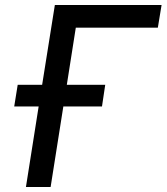

<svg xmlns="http://www.w3.org/2000/svg" viewBox="-20 -750 668 770"><path d="M84 0 135 -323H37L51 -410H149L200 -730H628L613 -639H284L248 -410H402L389 -323H234L183 0Z"/></svg>

Font: JetBrains Mono NL Medium
Style: Italic
Weight: 500
Italic angle: -9°
Monospace: yes
Designer: Philipp Nurullin, Konstantin Bulenkov
Foundry: JetBrains
Version: Version 2.305; ttfautohint (v1.8.4.7-5d5b)